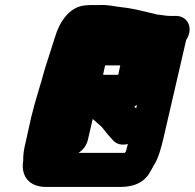

<svg xmlns="http://www.w3.org/2000/svg" viewBox="-20 -698 771 760"><path d="M677 -635H653C638 -635 632 -637 616 -639C601 -639 588 -645 575 -647C537 -656 500 -666 457 -670C430 -673 405 -680 374 -678H338C329 -678 320 -677 312 -676C255 -669 215 -612 197 -549C184 -506 172 -473 158 -427C141 -363 119 -299 104 -236L79 -124C74 -104 71 -78 72 -61L71 -57C64 2 97 42 163 42H451C490 42 520 36 546 16C568 -1 575 -19 589 -44C606 -69 618 -112 627 -151L717 -540C723 -549 727 -558 729 -568C737 -604 713 -635 677 -635ZM388 -402 396 -439H456L448 -402ZM291 -93C311 -106 323 -124 328 -145L347 -227C358 -218 368 -208 379 -199C383 -195 386 -192 388 -189C400 -173 413 -158 427 -143C441 -127 462 -122 486 -128L483 -116C481 -109 480 -103 478 -98C478 -97 477 -97 476 -96C476 -95 475 -94 474 -93ZM519 -269C516 -271 513 -274 512 -277C515 -278 518 -280 522 -283Z"/></svg>

Font: Electronic
Style: UltThkIt
Weight: 900
Version: Version 1.011